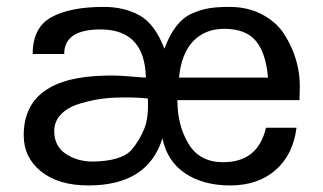

<svg xmlns="http://www.w3.org/2000/svg" viewBox="-20 -533 950 565"><path d="M862.3 -280.3C862.3 -305.7 858.6 -331.2 851.1 -356.9C843.6 -382.6 832.2 -407.6 816.9 -431.6C801.6 -455.7 779.9 -475.3 752 -490.2C724 -505.2 691.4 -512.7 654.3 -512.7C631.5 -512.7 612 -511.4 595.7 -508.8C579.4 -506.2 562.5 -501 544.9 -493.2C527.3 -485.4 511.9 -472.8 498.5 -455.6C485.2 -438.3 473.6 -416.3 463.9 -389.6C445 -438.5 420.6 -471.2 390.6 -487.8C360.7 -504.4 325.5 -512.7 285.2 -512.7C219.4 -512.7 168.1 -502.6 131.3 -482.4C94.6 -462.2 76.2 -426.1 76.2 -374H168.9C168.9 -423.5 206.4 -447.6 281.2 -446.3C364.6 -444.3 407.2 -397.1 409.2 -304.7C404 -304.7 388.3 -305.8 362.3 -308.1C336.3 -310.4 312.8 -311.2 292 -310.5C130.5 -307.9 49.8 -249.3 49.8 -134.8C49.8 -91.1 66.9 -55.7 101.1 -28.3C135.3 -1 181.6 12.7 240.2 12.7C356.8 12.7 429.4 -33.5 458 -126C467.1 -81.1 489.4 -46.7 524.9 -22.9C560.4 0.8 604.5 12.7 657.2 12.7C711.9 12.7 756.5 -2.4 791 -32.7C825.5 -63 846 -104.5 852.5 -157.2H762.7C747.1 -89.5 705.1 -55.7 636.7 -55.7C590.5 -55.7 556.5 -73.7 534.7 -109.9C512.9 -146 502 -188.8 502 -238.3H861.3ZM768.6 -304.7H506.8C511.4 -352.2 525.4 -388 548.8 -412.1C572.3 -436.2 602.5 -448.2 639.6 -448.2C682 -448.2 713.1 -436.4 732.9 -412.6C752.8 -388.8 764.6 -352.9 768.6 -304.7ZM415 -243.2C417 -206.7 413.6 -177.2 404.8 -154.8C396 -132.3 383.1 -111 366.2 -90.8C346 -70 309.6 -58.9 256.8 -57.6C224.9 -57 197.3 -64.5 173.8 -80.1C150.4 -95.7 139 -118.8 139.6 -149.4C140.3 -168.9 147.6 -185.4 161.6 -198.7C175.6 -212.1 193.8 -222 216.3 -228.5C238.8 -235 259.6 -239.6 278.8 -242.2C298 -244.8 317.4 -246.1 336.9 -246.1C363.6 -246.7 389.6 -245.8 415 -243.2Z"/></svg>

Font: FreeUniversal
Style: Regular
Weight: 400
Version: Version 1.001